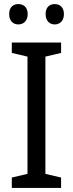

<svg xmlns="http://www.w3.org/2000/svg" viewBox="-20 -923 358 943"><path d="M25 -854C25 -820 45 -803 70 -803C95 -803 116 -820 116 -854C116 -888 95 -903 70 -903C45 -903 25 -888 25 -854ZM204 -854C204 -820 224 -803 249 -803C273 -803 294 -820 294 -854C294 -888 273 -903 249 -903C224 -903 204 -888 204 -854ZM280 0V-51L203 -69V-645L280 -663V-714H38V-663L115 -645V-69L38 -51V0Z"/></svg>

Font: Noto Sans Arabic UI SmCn
Style: Regular
Weight: 400
Width: 4
Designer: Monotype Design Team, Nadine Chahine and Nizar Qandah
Foundry: Monotype Imaging Inc.
Version: Version 2.010